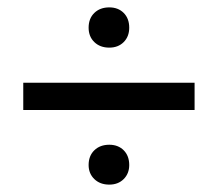

<svg xmlns="http://www.w3.org/2000/svg" viewBox="-20 -491 590 520"><path d="M43 -193V-267H507V-193ZM276 -362Q251 -362 235.5 -377Q220 -392 220 -416Q220 -441 235.5 -456Q251 -471 276 -471Q300 -471 315 -456Q330 -441 330 -416Q330 -392 315 -377Q300 -362 276 -362ZM276 9Q251 9 235.5 -6Q220 -21 220 -44Q220 -69 235.5 -84Q251 -99 276 -99Q300 -99 315 -84Q330 -69 330 -44Q330 -21 315 -6Q300 9 276 9Z"/></svg>

Font: Ysabeau SemiBold
Style: Regular
Weight: 600
Designer: Christian Thalmann (Catharsis Fonts)
Version: Version 2.000;gftools[0.9.27.dev2+g8671c4b]